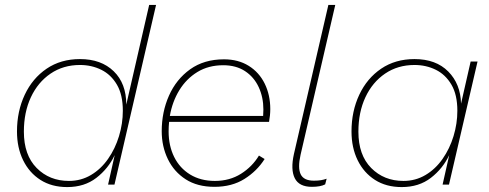

<svg xmlns="http://www.w3.org/2000/svg" viewBox="-20 -750 1987 780"><path d="M253 10Q190 10 144.5 -19Q99 -48 74 -99Q49 -150 49 -216Q49 -298 80.5 -365Q112 -432 169.5 -471Q227 -510 305 -510Q391 -510 442 -460.5Q493 -411 493 -325L586 -730H614L445 0H419L446 -120Q420 -65 371.5 -27.5Q323 10 253 10ZM260 -15Q309 -15 349.5 -39Q390 -63 419 -104.5Q448 -146 463.5 -197Q479 -248 479 -300Q479 -365 455 -406Q431 -447 391.5 -466.5Q352 -486 305 -486Q237 -486 185.5 -451Q134 -416 105.5 -355Q77 -294 77 -215Q77 -120 129 -67.5Q181 -15 260 -15Z M851 9Q782 9 734.5 -21.5Q687 -52 662 -103.5Q637 -155 637 -217Q637 -295 666.5 -361.5Q696 -428 752.5 -468.5Q809 -509 890 -509Q948 -509 990.5 -482.5Q1033 -456 1055.5 -410Q1078 -364 1078 -307Q1078 -282 1073 -255H667Q665 -236 665 -216Q665 -158 687.5 -112.5Q710 -67 752.5 -41Q795 -15 853 -15Q913 -15 959 -44Q1005 -73 1032 -118L1055 -104Q1024 -55 973 -23Q922 9 851 9ZM887 -485Q827 -485 782 -457.5Q737 -430 708.5 -383.5Q680 -337 670 -279H1049Q1050 -294 1050 -305Q1050 -355 1031 -396Q1012 -437 975.5 -461Q939 -485 887 -485Z M1247 9Q1195 9 1177.5 -26Q1160 -61 1174 -124L1314 -730H1342L1201 -121Q1189 -68 1201.5 -42Q1214 -16 1255 -16Q1272 -16 1284 -18Q1296 -20 1307 -24L1301 -1Q1282 9 1247 9Z M1612 10Q1549 10 1503.5 -19Q1458 -48 1433 -99Q1408 -150 1408 -216Q1408 -298 1439.5 -365Q1471 -432 1528.5 -471Q1586 -510 1664 -510Q1751 -510 1801 -459.5Q1851 -409 1853 -329L1892 -500H1920L1804 0H1778L1805 -120Q1779 -65 1730.5 -27.5Q1682 10 1612 10ZM1619 -15Q1668 -15 1708.5 -39Q1749 -63 1778 -104.5Q1807 -146 1822.5 -197Q1838 -248 1838 -300Q1838 -365 1814 -406Q1790 -447 1750.5 -466.5Q1711 -486 1664 -486Q1596 -486 1544.5 -451Q1493 -416 1464.5 -355Q1436 -294 1436 -215Q1436 -120 1488 -67.5Q1540 -15 1619 -15Z"/></svg>

Font: Work Sans ExtraLight
Style: Italic
Weight: 200
Italic angle: -13°
Designer: Wei Huang
Foundry: Wei Huang
Version: Version 2.012; ttfautohint (v1.8.3)